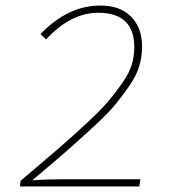

<svg xmlns="http://www.w3.org/2000/svg" viewBox="-20 -672 640 692"><path d="M52 0 54 -20Q140 -93 186.5 -133Q233 -173 288 -224Q343 -275 369 -305.5Q395 -336 420.5 -372.5Q446 -409 455 -439.5Q464 -470 464 -502Q464 -626 334 -626Q235 -626 146 -530L126 -549Q224 -652 342 -652Q413 -652 452.5 -612Q492 -572 492 -504Q492 -468 482 -434Q472 -400 445 -361Q418 -322 392.5 -291.5Q367 -261 311.5 -210Q256 -159 216.5 -124.5Q177 -90 96 -22Q148 -26 214 -26H486L482 0Z"/></svg>

Font: TypoPRO Source Code Pro
Style: Italic
Weight: 200
Italic angle: -11°
Monospace: yes
Designer: Paul D. Hunt, Teo Tuominen
Foundry: Adobe Systems Incorporated
Version: Version 1.030;PS 1.0;hotconv 1.0.84;makeotf.lib2.5.63406